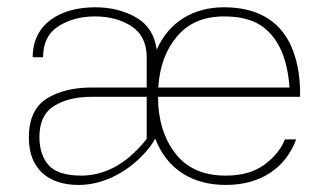

<svg xmlns="http://www.w3.org/2000/svg" viewBox="-20 -508 891 533"><path d="M60.1 -126C60.1 -40 113.3 5.4 197.8 5.4C310.5 5.4 391.6 -85.4 409.7 -121.6H411.6C443.4 -40 511.7 5.4 606.9 5.4C703.1 5.4 772.5 -41 802.2 -121.1H771C760.3 -94.2 741.2 -70.8 713.9 -50.8C686.5 -30.8 650.9 -20.5 606.9 -20.5C544.9 -20.5 498.5 -41 466.8 -82C435.1 -123 418.9 -175.3 418.5 -239.3H813C814 -287.1 807.6 -329.6 793.5 -367.2C765.6 -441.9 704.1 -487.8 602.1 -487.8C515.6 -487.8 448.7 -446.3 415 -370.1C409.7 -410.2 391.1 -439.9 358.9 -459C326.2 -478 288.1 -487.8 244.1 -487.8C149.4 -487.8 70.8 -443.4 70.8 -349.1H99.6C99.6 -388.2 113.8 -417 142.1 -435.1C170.4 -453.1 204.1 -462.4 243.7 -462.4C283.2 -462.4 317.4 -453.1 345.2 -435.1C373 -417 387.2 -388.2 387.2 -349.1V-265.1H235.8C184.6 -265.1 142.6 -254.9 109.9 -234.4C76.7 -213.4 60.1 -177.2 60.1 -126ZM419.4 -265.1C422.9 -323.2 440.4 -370.6 471.7 -407.2C502.4 -443.8 545.9 -462.4 602.1 -462.4C646 -462.4 680.7 -453.6 706.1 -436C756.8 -400.9 778.3 -338.9 783.7 -265.1ZM206.1 -20.5C162.6 -20.5 132.3 -30.3 115.2 -49.3C98.1 -68.4 89.4 -94.7 89.4 -127.9C89.4 -167.5 102.5 -196.3 129.4 -213.4C156.2 -230.5 191.4 -239.3 235.4 -239.3H387.2V-122.6C378.9 -111.3 366.7 -97.7 349.6 -81.5C315.9 -49.8 266.6 -20.5 206.1 -20.5Z"/></svg>

Font: Estedad Thin
Style: Regular
Weight: 100
Designer: Amin Abedi
Version: Version 7.3